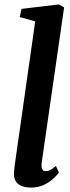

<svg xmlns="http://www.w3.org/2000/svg" viewBox="-20 -837 315 867"><path d="M169 -107.5Q165.5 -85 170.2 -74.5Q175 -64 186 -64Q195 -64 204.2 -68Q213.5 -72 232.5 -87.5L246 -57.5Q239.5 -48.5 222.8 -32.2Q206 -16 180 -3Q154 10 120 10Q97.5 10 80 3.8Q62.5 -2.5 52.8 -16.2Q43 -30 43 -52.5Q43 -59 44 -68.5Q45 -78 46.2 -88.8Q47.5 -99.5 49 -109L139 -740.5L69 -760L77.5 -797L245.5 -817L269.5 -803.5Z"/></svg>

Font: Merriweather 24pt SemiCondensed
Style: Bold Italic
Weight: 700
Width: 4
Italic angle: -7.8°
Designer: Eben Sorkin
Foundry: Eben Sorkin
Version: Version 2.101